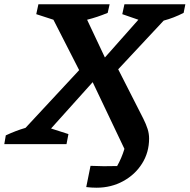

<svg xmlns="http://www.w3.org/2000/svg" viewBox="-59 -672 884 895"><path d="M-39 0 -32 -41Q15 -63 60 -76L310 -345L190 -580L110 -606L120 -652H452L443 -612Q395 -592 347 -580L430 -404L586 -580L511 -606L521 -652H805L797 -612Q750 -588 704 -576L492 -349L609 -119Q622 -93 629 -71Q636 -49 636 -26Q636 38 603.5 90Q571 142 515 172.5Q459 203 391 203Q367 203 343 200L363 101Q424 104 487 102Q508 65 521 22L373 -289L179 -73L260 -47L251 0Z"/></svg>

Font: Piazzolla SemiBold
Style: Italic
Weight: 600
Italic angle: -11.3°
Designer: Juan Pablo del Peral
Foundry: Huerta Tipografica
Version: Version 1.330